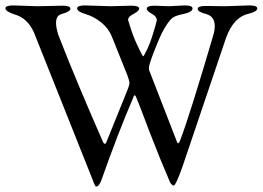

<svg xmlns="http://www.w3.org/2000/svg" viewBox="-20 -673 970 709"><path d="M357 -15Q347 16 335 16Q331 16 321 -12L105 -554Q81 -607 33 -620Q0 -631 0 -642Q0 -653 29 -653L118 -650L211 -652Q240 -652 240 -641Q240 -630 207 -621Q187 -616 187 -588Q187 -571 195 -545Q233 -447 274.5 -348.5Q316 -250 359 -152Q363 -142 367 -142Q371 -142 374 -151L452 -344Q458 -359 458 -367Q458 -374 450 -396L393 -538Q381 -568 354 -590Q327 -612 296 -621Q265 -630 265 -642Q265 -653 294 -653L388 -650L465 -652Q494 -652 494 -641Q494 -633 474 -622Q453 -612 453 -599L464 -564Q475 -530 491 -498Q506 -465 509 -465Q511 -465 525 -494Q534 -514 541.5 -537Q549 -560 554 -578Q559 -596 559 -598Q559 -612 541 -622Q522 -632 522 -641Q522 -652 551 -652L603 -650L662 -653Q691 -653 691 -642Q691 -629 660 -622Q639 -618 627.5 -613Q616 -608 607.5 -598Q599 -588 587 -568Q578 -553 568.5 -531Q559 -509 550 -486Q541 -463 535.5 -446Q530 -429 530 -424Q530 -414 531 -413L634 -148Q635 -144 638 -144Q641 -144 645 -154Q664 -204 694.5 -301Q725 -398 767 -541Q773 -559 773 -577Q773 -612 742 -621Q710 -629 710 -640Q710 -651 739 -651L811 -650L901 -653Q930 -653 930 -642Q930 -630 897 -622Q843 -610 815 -534L654 -58Q629 12 622 12Q612 12 605 -7Q574 -78 533 -184Q493 -291 482 -316Q480 -321 478 -321Q475 -321 473.5 -316.5Q472 -312 471 -310Q443 -245 414.5 -171Q386 -97 357 -15Z"/></svg>

Font: Benne
Style: Regular
Weight: 400
Designer: John-Daniel Harrington
Version: Version 1.001